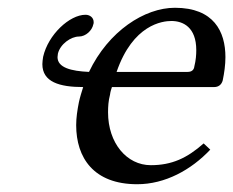

<svg xmlns="http://www.w3.org/2000/svg" viewBox="-20 -462 600 494"><path d="M129 -324C135 -349 163 -368 183 -368C201 -368 217 -384 220 -399C221 -401 221 -403 221 -405C221 -417 211 -424 200 -424C159 -424 104 -373 91 -316C90 -309 89 -303 89 -297C89 -251 133 -238 194 -238C190 -225 186 -213 183 -199C179 -179 176 -159 176 -140C176 -56 221 12 333 12C405 12 472 -25 521 -77L504 -93C461 -55 422 -37 368 -37C306 -37 258 -94 258 -173C258 -188 259 -203 263 -218C264 -226 266 -232 268 -238H531C542 -238 550 -244 553 -255C557 -274 560 -295 560 -315C560 -381 530 -442 430 -442C352 -442 259 -382 209 -277C163 -279 128 -288 128 -315C128 -318 129 -321 129 -324ZM463 -277H280C322 -399 398 -408 421 -408C451 -408 485 -392 485 -333C485 -321 484 -307 480 -291C479 -282 473 -277 463 -277Z"/></svg>

Font: Libertinus Serif
Style: Italic
Weight: 400
Italic angle: -12°
Designer: Philipp H. Poll, Khaled Hosny
Foundry: Caleb Maclennan
Version: Version 7.050;RELEASE